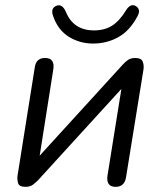

<svg xmlns="http://www.w3.org/2000/svg" viewBox="-20 -718 624 745"><path d="M79 7Q54 7 50 -8Q46 -23 48 -36L115 -457Q120 -493 155 -493Q175 -493 182.5 -481.5Q190 -470 187 -450L134 -114L457 -468Q465 -477 476 -485Q487 -493 505 -493Q528 -493 533.5 -479.5Q539 -466 537 -450L469 -30Q463 7 429 7Q391 7 397 -36L451 -373L127 -18Q119 -10 108 -1.5Q97 7 79 7ZM341 -549Q290 -549 247.5 -575Q205 -601 186 -656Q175 -687 200 -696Q222 -704 236 -671Q251 -635 278.5 -617.5Q306 -600 344 -600Q386 -600 415 -618.5Q444 -637 469 -678Q485 -704 504 -696Q515 -691 518.5 -680.5Q522 -670 513 -654Q483 -598 438.5 -573.5Q394 -549 341 -549Z"/></svg>

Font: Nunito
Style: Italic
Weight: 400
Italic angle: -9°
Designer: Vernon Adams
Foundry: Vernon Adams
Version: Version 3.601; ttfautohint (v1.8.2.53-6de2)